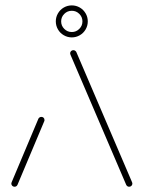

<svg xmlns="http://www.w3.org/2000/svg" viewBox="-20 -709 546 729"><path d="M35.2 0Q30 0 26.5 -3.5Q23 -7 23 -12.2Q23 -14.4 24.1 -16.7L125.9 -258.5Q127.4 -261.5 130.4 -263.3Q133.3 -265.2 137 -265.2Q142.2 -265.2 145.6 -261.9Q148.9 -258.5 148.9 -253.3Q148.9 -250 148.1 -248.9L46.3 -7Q42.6 0 35.2 0ZM482.6 -12.2Q482.6 -7 479.1 -3.5Q475.6 0 470.4 0Q463 0 459.3 -7L248.9 -498.1Q246.3 -503.7 246.3 -506.7Q246.3 -511.5 249.8 -515Q253.3 -518.5 258.5 -518.5Q261.9 -518.5 264.8 -516.7Q267.8 -514.8 269.6 -511.9L480 -20.4Q482.6 -14.8 482.6 -12.2ZM293 -627.8Q293 -644.4 281.1 -656.3Q269.3 -668.1 252.6 -668.1Q235.9 -668.1 224.1 -656.3Q212.2 -644.4 212.2 -627.8Q212.2 -611.1 224.1 -599.3Q235.9 -587.4 252.6 -587.4Q269.3 -587.4 281.1 -599.3Q293 -611.1 293 -627.8ZM191.9 -627.8Q191.9 -644.1 200 -658.1Q208.1 -672.2 222.2 -680.4Q236.3 -688.5 252.6 -688.5Q268.9 -688.5 283 -680.4Q297 -672.2 305.2 -658.1Q313.3 -644.1 313.3 -627.8Q313.3 -611.5 305.2 -597.4Q297 -583.3 283 -575.2Q268.9 -567 252.6 -567Q236.3 -567 222.2 -575.2Q208.1 -583.3 200 -597.4Q191.9 -611.5 191.9 -627.8Z"/></svg>

Font: 26F Galaxy Hebrew Thin
Style: Regular
Weight: 100
Designer: C₂₉H₂₅N₃O₅
Version: Version 1.000